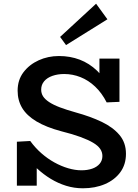

<svg xmlns="http://www.w3.org/2000/svg" viewBox="-20 -1002 746 1035"><path d="M427 13Q380 13 336.5 -0.5Q293 -14 253.5 -38Q214 -62 179 -94.5Q144 -127 113 -164L178 -155V-1H71V-238L143 -242Q170 -205 203 -176Q236 -147 273 -126.5Q310 -106 347.5 -95Q385 -84 419 -84Q452 -84 477.5 -93Q503 -102 517.5 -119.5Q532 -137 532 -161Q532 -182 520 -199.5Q508 -217 482 -232.5Q456 -248 414 -263.5Q372 -279 312 -294Q229 -316 176.5 -347.5Q124 -379 99.5 -420Q75 -461 75 -513Q75 -571 106.5 -612.5Q138 -654 188.5 -677Q239 -700 298 -700Q358 -700 409.5 -680.5Q461 -661 503 -621Q545 -581 575 -519L516 -530V-686H624V-453L555 -450Q529 -501 493 -535Q457 -569 414.5 -586Q372 -603 326 -603Q291 -603 262.5 -593Q234 -583 218 -564Q202 -545 202 -519Q202 -499 212 -483Q222 -467 244.5 -452Q267 -437 302.5 -423.5Q338 -410 388 -396Q468 -374 528.5 -345Q589 -316 624 -274.5Q659 -233 659 -173Q659 -115 628.5 -73.5Q598 -32 545.5 -9.5Q493 13 427 13ZM336 -759 304 -803 498 -982 559 -898Z"/></svg>

Font: BioRhyme SemiBold
Style: Regular
Weight: 600
Designer: Aoife Mooney
Foundry: Aoife Mooney Type
Version: Version 1.600;gftools[0.9.33]